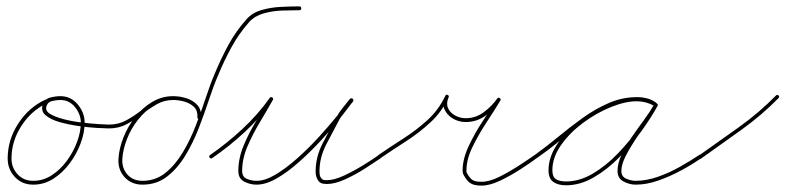

<svg xmlns="http://www.w3.org/2000/svg" viewBox="-20 -567 2459 601"><path d="M122 -255Q127 -257 130 -252Q132 -247 127 -244Q78 -221 47 -173Q16 -125 16 -71Q16 -42 35 -21.5Q54 -1 84 -1Q115 -1 142 -18.5Q169 -36 189.5 -64Q210 -92 221.5 -123.5Q233 -155 233 -183Q233 -209 215 -231.5Q197 -254 169 -254Q158 -254 144 -251Q130 -248 126 -236Q126 -236 126 -236Q126 -236 126 -236Q120 -221 136 -211Q152 -201 179 -194Q206 -187 235.5 -183.5Q265 -180 289 -178.5Q313 -177 321 -177Q321 -177 321 -177Q321 -177 321 -177Q327 -177 327 -171Q327 -165 321 -165Q310 -165 284 -166.5Q258 -168 226 -172.5Q194 -177 166 -185Q138 -193 122.5 -206.5Q107 -220 114 -240Q114 -240 114 -240Q114 -240 114 -240Q120 -257 137 -261.5Q154 -266 169 -266Q202 -266 223.5 -240Q245 -214 245 -183Q245 -152 232.5 -118.5Q220 -85 198 -55.5Q176 -26 147 -7.5Q118 11 84 11Q49 11 26.5 -13Q4 -37 4 -71Q4 -129 37 -180Q70 -231 122 -255Q122 -255 122 -255Q122 -255 122 -255Z M315 -171Q315 -177 321 -177Q351 -177 375.5 -190.5Q400 -204 422.5 -221.5Q445 -239 469 -252.5Q493 -266 523 -266Q523 -266 523 -266Q522 -266 522 -266Q543 -266 563.5 -259.5Q584 -253 597.5 -238.5Q611 -224 609 -200Q609 -194 603 -194Q597 -195 598 -201Q599 -221 587 -232.5Q575 -244 557 -249Q539 -254 522 -254Q489 -254 461 -236.5Q433 -219 411.5 -191.5Q390 -164 377.5 -132Q365 -100 363 -71Q361 -41 378.5 -21Q396 -1 426 -1Q467 -1 498 -26Q529 -51 552.5 -90.5Q576 -130 593.5 -175.5Q611 -221 625 -263.5Q639 -306 652 -336Q671 -382 694.5 -425.5Q718 -469 751 -506Q769 -527 798.5 -535.5Q828 -544 860 -545.5Q892 -547 917 -547Q917 -547 917 -547Q917 -547 917 -547Q923 -547 923 -541Q923 -535 917 -535Q894 -535 863.5 -534Q833 -533 805 -525Q777 -517 760 -498Q728 -462 704.5 -419Q681 -376 663 -332Q649 -300 634.5 -256Q620 -212 602 -165.5Q584 -119 559.5 -79Q535 -39 502.5 -14Q470 11 426 11Q391 11 369.5 -13Q348 -37 351 -72Q353 -103 366.5 -137Q380 -171 403 -200.5Q426 -230 456.5 -248Q487 -266 522 -266Q543 -266 563.5 -259.5Q584 -253 597.5 -238.5Q611 -224 609 -200Q609 -194 603 -194Q597 -195 598 -201Q599 -221 587 -232.5Q575 -244 557 -249Q539 -254 522 -254Q522 -254 522 -254Q522 -254 522 -254Q494 -254 470.5 -240.5Q447 -227 424.5 -209.5Q402 -192 377 -178.5Q352 -165 321 -165Q315 -165 315 -171Z M644 -72Q639 -69 636 -74Q633 -79 638 -82Q690 -118 738.5 -163Q787 -208 824 -260Q827 -265 832 -262Q837 -259 834 -254Q816 -222 793.5 -184.5Q771 -147 754.5 -108.5Q738 -70 738 -32Q738 -13 753 -7Q768 -1 783 -1Q810 -1 842.5 -20.5Q875 -40 910 -71Q945 -102 977 -137Q1009 -172 1035 -204Q1061 -236 1075 -256Q1078 -261 1083 -258Q1088 -254 1085 -249Q1074 -236 1063 -222.5Q1052 -209 1043 -194Q1043 -194 1043 -194Q1043 -194 1043 -194Q1023 -157 1001.5 -115.5Q980 -74 980 -30Q980 -19 983 -13Q983 -13 983 -13Q983 -13 983 -13Q987 -6 991 -4.5Q995 -3 1003 -3Q1026 -3 1057 -17.5Q1088 -32 1118 -50.5Q1148 -69 1166 -82Q1170 -85 1174 -80Q1177 -76 1172 -72Q1153 -59 1122.5 -39.5Q1092 -20 1060 -5.5Q1028 9 1003 9Q992 9 985 6Q978 3 973 -7Q973 -7 973 -7Q973 -7 973 -7Q968 -16 968 -30Q968 -76 990 -118.5Q1012 -161 1033 -200Q1033 -200 1033 -200Q1033 -200 1033 -200Q1041 -215 1052.5 -229Q1064 -243 1075 -257Q1079 -261 1084 -258Q1088 -254 1085 -250Q1069 -228 1043 -195Q1017 -162 984 -126.5Q951 -91 915.5 -59.5Q880 -28 846 -8.5Q812 11 783 11Q763 11 744.5 1.5Q726 -8 726 -32Q726 -71 742.5 -111Q759 -151 782 -188.5Q805 -226 824 -260Q827 -265 832 -262Q837 -258 834 -254Q796 -200 747 -154.5Q698 -109 644 -72Q644 -72 644 -72Q644 -72 644 -72Z M1171 -72Q1167 -69 1163 -74Q1160 -78 1165 -82Q1203 -108 1243.5 -134Q1284 -160 1318.5 -191.5Q1353 -223 1374 -267Q1376 -272 1381 -270Q1387 -267 1384 -262Q1376 -243 1382.5 -228.5Q1389 -214 1404.5 -205.5Q1420 -197 1438 -197Q1469 -197 1494.5 -216Q1520 -235 1536 -258Q1539 -263 1544 -260Q1549 -257 1546 -252Q1528 -222 1503 -184Q1478 -146 1459 -107Q1440 -68 1440 -33Q1440 -28 1441 -26Q1441 -26 1441 -26Q1441 -26 1441 -26Q1450 -10 1458.5 -4Q1467 2 1487 2Q1512 2 1543 -13.5Q1574 -29 1604 -48.5Q1634 -68 1654 -82Q1654 -82 1654 -82Q1654 -82 1654 -82Q1658 -85 1662 -80Q1665 -76 1660 -72Q1640 -57 1609 -37Q1578 -17 1545.5 -1.5Q1513 14 1487 14Q1464 14 1452.5 6.5Q1441 -1 1431 -20Q1431 -20 1431 -20Q1431 -20 1431 -20Q1428 -25 1428 -33Q1428 -69 1447 -109.5Q1466 -150 1491.5 -188.5Q1517 -227 1536 -258Q1539 -263 1544 -260Q1549 -256 1546 -252Q1528 -225 1500 -205Q1472 -185 1438 -185Q1416 -185 1397.5 -196Q1379 -207 1371 -225.5Q1363 -244 1374 -267Q1376 -272 1381 -270Q1387 -267 1384 -262Q1363 -217 1328 -184.5Q1293 -152 1252 -125.5Q1211 -99 1171 -72Q1171 -72 1171 -72Q1171 -72 1171 -72Z M1660 -72Q1655 -69 1652 -74Q1649 -79 1654 -82Q1689 -107 1726.5 -138Q1764 -169 1803.5 -197.5Q1843 -226 1885.5 -244.5Q1928 -263 1975 -263Q1990 -263 2005.5 -259Q2021 -255 2033 -246Q2038 -243 2035 -238Q2032 -233 2027 -236Q2002 -250 1973 -250Q1937 -250 1891.5 -231.5Q1846 -213 1804.5 -182Q1763 -151 1736 -112.5Q1709 -74 1709 -34Q1709 -13 1720.5 -6Q1732 1 1752 1Q1794 1 1835.5 -23.5Q1877 -48 1914 -86.5Q1951 -125 1980 -166.5Q2009 -208 2028 -241Q2031 -246 2036 -243Q2041 -240 2038 -235Q2027 -215 2008.5 -188.5Q1990 -162 1971 -133.5Q1952 -105 1938.5 -78.5Q1925 -52 1925 -32Q1925 -14 1940.5 -7.5Q1956 -1 1970 -1Q2003 -1 2039 -13.5Q2075 -26 2108.5 -45Q2142 -64 2169 -82Q2169 -82 2169 -82Q2169 -82 2169 -82Q2173 -85 2177 -80Q2180 -76 2175 -72Q2148 -53 2113 -34Q2078 -15 2041 -2Q2004 11 1970 11Q1950 11 1931.5 1Q1913 -9 1913 -32Q1913 -56 1926 -83.5Q1939 -111 1958 -138.5Q1977 -166 1996.5 -192.5Q2016 -219 2028 -241Q2031 -246 2036 -243Q2041 -240 2038 -235Q2019 -200 1988.5 -157.5Q1958 -115 1920 -76Q1882 -37 1839 -12Q1796 13 1752 13Q1727 13 1712 2.5Q1697 -8 1697 -34Q1697 -76 1725 -117Q1753 -158 1796 -190.5Q1839 -223 1886.5 -242.5Q1934 -262 1973 -262Q2006 -262 2033 -246Q2038 -243 2035 -238Q2031 -233 2027 -236Q2015 -244 2001.5 -247.5Q1988 -251 1975 -251Q1930 -251 1888.5 -232.5Q1847 -214 1808 -185.5Q1769 -157 1732 -126.5Q1695 -96 1660 -72Q1660 -72 1660 -72Q1660 -72 1660 -72Z M2175 -71Q2171 -67 2167 -72Q2164 -77 2169 -81Q2230 -124 2293 -169Q2356 -214 2409 -268Q2413 -272 2417 -268Q2421 -264 2417 -260Q2364 -206 2300.5 -160.5Q2237 -115 2175 -71Q2175 -71 2175 -71Q2175 -71 2175 -71Z"/></svg>

Font: FRB American Cursive Thin
Style: Italic
Weight: 100
Italic angle: -25°
Version: Version 2.0;Modular Font Editor K font №1